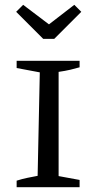

<svg xmlns="http://www.w3.org/2000/svg" viewBox="-20 -776 400 796"><path d="M49 0V-27Q71 -34 92.5 -38.5Q114 -43 136 -47L145 -476L49 -494V-524H310V-497Q293 -492 272 -487Q251 -482 223 -478V-46L310 -30V0ZM159 -615 47 -727 76 -756 183 -675 288 -756 317 -727 205 -615Z"/></svg>

Font: Piazzolla SC
Style: Regular
Weight: 400
Designer: Juan Pablo del Peral
Foundry: Huerta Tipografica
Version: Version 1.330